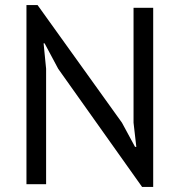

<svg xmlns="http://www.w3.org/2000/svg" viewBox="-20 -731 713 762"><path d="M211 -458 157 -559H153L163 -458V0H85V-711H129L464 -244L516 -148H521L510 -244V-700H588V11H544Z"/></svg>

Font: PT Sans
Style: Regular
Weight: 400
Version: Version 2.003W OFL; ttfautohint (v1.6)